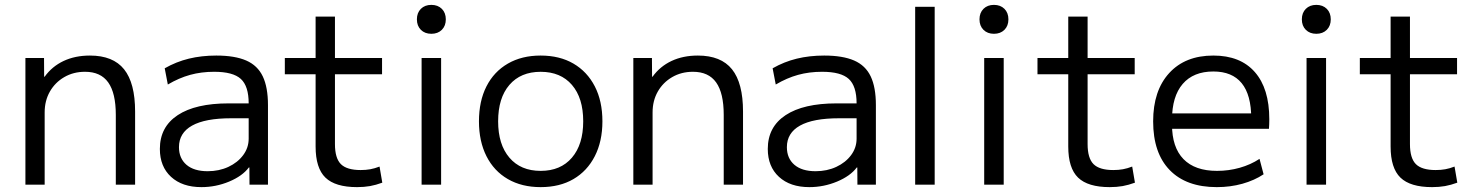

<svg xmlns="http://www.w3.org/2000/svg" viewBox="-20 -758 6050 788"><path d="M84.3 0V-520H160.7L161.2 -443.1H163.2Q193.7 -485.5 241.1 -507.8Q288.5 -530 349.1 -530Q444.1 -530 489.3 -473.6Q534.5 -417.1 534.5 -300V0H455.3V-286.4Q455.3 -375.9 424.2 -419.7Q393.2 -463.4 329 -463.4Q281.4 -463.4 243.7 -441.5Q206 -419.6 184.6 -382Q163.3 -344.5 163.3 -296.4V0Z M806.7 10Q727.8 10 681.9 -32.3Q636.1 -74.5 636.1 -146.7Q636.1 -237.1 709.3 -285.4Q782.5 -333.7 918.2 -333.7H1000.6Q1000.6 -404.6 968.5 -434Q936.4 -463.4 859 -463.4Q806.2 -463.4 760.5 -450.8Q714.7 -438.2 668.8 -411.1L656 -477.7Q703.1 -504.6 755.1 -517.3Q807.1 -530 867.7 -530Q943.6 -530 990.4 -509.7Q1037.2 -489.3 1058.5 -444.5Q1079.8 -399.7 1079.8 -326.5V0H1004L1003.5 -70.8H1001.4Q975 -35.5 920.3 -12.7Q865.6 10 806.7 10ZM832.2 -55.3Q879 -55.3 917.3 -73.1Q955.6 -91 978.1 -121.4Q1000.6 -151.8 1000.6 -189V-272.6H928.3Q822.1 -272.6 768.3 -242.5Q714.5 -212.4 714.5 -153.9Q714.5 -108.2 745.3 -81.7Q776.1 -55.3 832.2 -55.3Z M1445.6 10Q1356 10 1315.6 -29.1Q1275.3 -68.1 1275.3 -156.7V-453.3H1149V-520H1275.3V-690H1354.7V-520H1548V-453.3H1354.7V-166.7Q1354.7 -108.8 1379 -84.4Q1403.4 -60.1 1460.3 -60.1Q1481.7 -60.1 1499.8 -63.4Q1518 -66.7 1537.7 -74.4L1549 -8.3Q1523 1.3 1498.7 5.7Q1474.3 10 1445.6 10Z M1710.3 0V-520H1790.4V0ZM1750.3 -619.3Q1723.7 -619.3 1707.3 -635.6Q1691 -652 1691 -678.6Q1691 -705.3 1707.3 -721.7Q1723.7 -738 1750.3 -738Q1777 -738 1793.4 -721.7Q1809.7 -705.3 1809.7 -678.6Q1809.7 -652 1793.4 -635.6Q1777 -619.3 1750.3 -619.3Z M2198.8 10Q2121.5 10 2064.4 -23Q2007.3 -56 1976.5 -117Q1945.7 -178 1945.7 -260Q1945.7 -343 1976.5 -403.5Q2007.3 -464 2064.4 -497Q2121.5 -530 2198.7 -530Q2276.9 -530 2333.5 -497Q2390 -464 2421.2 -403.5Q2452.4 -343 2452.4 -260Q2452.4 -178 2421.2 -117Q2390 -56 2333.5 -23Q2277 10 2198.8 10ZM2199 -56.7Q2281 -56.7 2327.3 -110.9Q2373.6 -165 2373.6 -260.1Q2373.6 -356 2327.3 -409.6Q2281 -463.3 2199 -463.3Q2117 -463.3 2070.7 -409.6Q2024.4 -356 2024.4 -260.1Q2024.4 -165 2070.7 -110.9Q2117 -56.7 2199 -56.7Z M2579.3 0V-520H2655.7L2656.2 -443.1H2658.2Q2688.7 -485.5 2736.1 -507.8Q2783.5 -530 2844.1 -530Q2939.1 -530 2984.3 -473.6Q3029.5 -417.1 3029.5 -300V0H2950.3V-286.4Q2950.3 -375.9 2919.2 -419.7Q2888.2 -463.4 2824 -463.4Q2776.4 -463.4 2738.7 -441.5Q2701 -419.6 2679.6 -382Q2658.3 -344.5 2658.3 -296.4V0Z M3301.7 10Q3222.8 10 3176.9 -32.3Q3131.1 -74.5 3131.1 -146.7Q3131.1 -237.1 3204.3 -285.4Q3277.5 -333.7 3413.2 -333.7H3495.6Q3495.6 -404.6 3463.5 -434Q3431.4 -463.4 3354 -463.4Q3301.2 -463.4 3255.5 -450.8Q3209.7 -438.2 3163.8 -411.1L3151 -477.7Q3198.1 -504.6 3250.1 -517.3Q3302.1 -530 3362.7 -530Q3438.6 -530 3485.4 -509.7Q3532.2 -489.3 3553.5 -444.5Q3574.8 -399.7 3574.8 -326.5V0H3499L3498.5 -70.8H3496.4Q3470 -35.5 3415.3 -12.7Q3360.6 10 3301.7 10ZM3327.2 -55.3Q3374 -55.3 3412.3 -73.1Q3450.6 -91 3473.1 -121.4Q3495.6 -151.8 3495.6 -189V-272.6H3423.3Q3317.1 -272.6 3263.3 -242.5Q3209.5 -212.4 3209.5 -153.9Q3209.5 -108.2 3240.3 -81.7Q3271.1 -55.3 3327.2 -55.3Z M3736 0V-730H3816.1V0Z M4019.3 0V-520H4099.4V0ZM4059.3 -619.3Q4032.7 -619.3 4016.3 -635.6Q4000 -652 4000 -678.6Q4000 -705.3 4016.3 -721.7Q4032.7 -738 4059.3 -738Q4086 -738 4102.4 -721.7Q4118.7 -705.3 4118.7 -678.6Q4118.7 -652 4102.4 -635.6Q4086 -619.3 4059.3 -619.3Z M4534.6 10Q4445 10 4404.6 -29.1Q4364.3 -68.1 4364.3 -156.7V-453.3H4238V-520H4364.3V-690H4443.7V-520H4637V-453.3H4443.7V-166.7Q4443.7 -108.8 4468 -84.4Q4492.4 -60.1 4549.3 -60.1Q4570.7 -60.1 4588.8 -63.4Q4607 -66.7 4626.7 -74.4L4638 -8.3Q4612 1.3 4587.7 5.7Q4563.3 10 4534.6 10Z M4974 10Q4848.7 10 4780.7 -60Q4712.7 -130 4712.7 -260Q4712.7 -386 4778.5 -458Q4844.3 -530 4959.7 -530Q5070.7 -530 5130 -462.3Q5189.4 -394.7 5189.4 -268.7Q5189.4 -258.7 5189 -247.6Q5188.7 -236.6 5188 -229.3H4756V-292.7H5130L5115.3 -272Q5115.3 -368.6 5076.1 -416.6Q5037 -464.6 4959.7 -464.6Q4878 -464.6 4834 -413.5Q4790.1 -362.3 4790.1 -266.7V-246.7Q4790.1 -153.4 4837.2 -105Q4884.4 -56.7 4974.7 -56.7Q5023 -56.7 5068 -69.4Q5113 -82.1 5149.3 -106L5166 -42.7Q5128.4 -17.7 5078.9 -3.8Q5029.3 10 4974 10Z M5342.3 0V-520H5422.4V0ZM5382.3 -619.3Q5355.7 -619.3 5339.3 -635.6Q5323 -652 5323 -678.6Q5323 -705.3 5339.3 -721.7Q5355.7 -738 5382.3 -738Q5409 -738 5425.4 -721.7Q5441.7 -705.3 5441.7 -678.6Q5441.7 -652 5425.4 -635.6Q5409 -619.3 5382.3 -619.3Z M5857.6 10Q5768 10 5727.6 -29.1Q5687.3 -68.1 5687.3 -156.7V-453.3H5561V-520H5687.3V-690H5766.7V-520H5960V-453.3H5766.7V-166.7Q5766.7 -108.8 5791 -84.4Q5815.4 -60.1 5872.3 -60.1Q5893.7 -60.1 5911.8 -63.4Q5930 -66.7 5949.7 -74.4L5961 -8.3Q5935 1.3 5910.7 5.7Q5886.3 10 5857.6 10Z"/></svg>

Font: M PLUS 2 Thin
Style: Regular
Weight: 100
Designer: Coji Morishita
Foundry: UNDERFOREST DESIGN
Version: Version 1.001